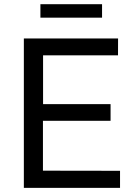

<svg xmlns="http://www.w3.org/2000/svg" viewBox="-20 -909 661 929"><path d="M95.4 0V-723H551.3L551 -641.4H188.4V-405.2H515V-324.4H187.8V-83.2L560.8 -82.6V0ZM473.8 -888.7V-823.5H175.5V-888.7Z"/></svg>

Font: Public Sans Thin
Style: Regular
Weight: 100
Designer: The Public Sans project authors (U.S. Web Design System). Libre Franklin designed by Pablo Impallari and Rodrigo Fuenzal
Version: Version 1.008